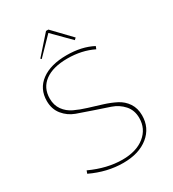

<svg xmlns="http://www.w3.org/2000/svg" viewBox="-212 -999 1010 1123"><g transform="rotate(-30 293.0 -437.5)"><path d="M175 -755 169 -761 279 -885H295L410 -765L398 -754L285 -868ZM286 10Q177 10 70 -41L77 -60Q188 -9 291 -9Q385 -9 441 -54Q497 -99 497 -172Q497 -224 466 -259Q435 -294 388.5 -310Q342 -326 287.5 -344Q233 -362 186.5 -379Q140 -396 109 -434Q78 -472 78 -527Q78 -609 140.5 -655.5Q203 -702 312 -702Q413 -702 487 -663L480 -645Q403 -683 306 -683Q208 -683 154 -643Q100 -603 100 -531Q100 -486 123 -454Q146 -422 183 -404.5Q220 -387 264.5 -373.5Q309 -360 354 -346Q399 -332 436 -313Q473 -294 496 -259.5Q519 -225 519 -177Q519 -93 455.5 -41.5Q392 10 286 10Z"/></g></svg>

Font: Cantarell Thin
Style: Regular
Weight: 100
Designer: Dave Crossland, Nikolaus Waxweiler, Florian Fecher, Jacques Le Bailly, Eben Sorkin, Alexei Vanyashin, Alexios Zavras, Em
Version: Version 0.303